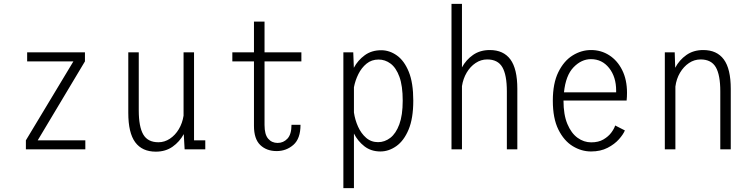

<svg xmlns="http://www.w3.org/2000/svg" viewBox="-20 -770 3890 990"><path d="M113.5 0V-46.5L358.5 -453.5H120V-500H418V-453.5L174.5 -46.5H420V0Z M783.5 12Q713 12 677.2 -36.5Q641.5 -85 641.5 -188V-500H695.5V-201Q695.5 -116.5 718.8 -76.5Q742 -36.5 797 -36.5Q828.5 -36.5 856 -54.8Q883.5 -73 902 -104Q920.5 -135 926.5 -173.5V-500H980.5V-46.5H1038.5V0H932L927.5 -78.5Q906 -39 869.8 -13.5Q833.5 12 783.5 12Z M1289.5 -121V-453.5H1178V-500H1289.5V-658.5H1344V-500H1534V-453.5H1344V-125.5Q1344 -76.5 1362.8 -54.8Q1381.5 -33 1411.5 -33Q1441.5 -33 1462.2 -55.2Q1483 -77.5 1483 -126.5H1529.5Q1529.5 -55 1492.8 -23Q1456 9 1406.5 9Q1354.5 9 1322 -22.2Q1289.5 -53.5 1289.5 -121Z M1750.5 200V-500H1801.5L1804.5 -420.5Q1825 -459 1860.5 -485Q1896 -511 1945.5 -511Q1988.5 -511 2026.5 -484Q2064.5 -457 2087.8 -399.8Q2111 -342.5 2111 -251Q2111 -159.5 2086.8 -101.8Q2062.5 -44 2023.5 -16.5Q1984.5 11 1941.5 11Q1893.5 11 1859.2 -15.5Q1825 -42 1805 -81.5V200ZM1932 -463Q1896 -463 1870 -441.8Q1844 -420.5 1827.8 -387.8Q1811.5 -355 1805 -320V-190Q1810.5 -152 1826.2 -117Q1842 -82 1867.8 -59.5Q1893.5 -37 1929.5 -37Q1963.5 -37 1992.5 -59.2Q2021.5 -81.5 2039 -128.8Q2056.5 -176 2056.5 -251Q2056.5 -327.5 2039.5 -374Q2022.5 -420.5 1994.2 -441.8Q1966 -463 1932 -463Z M2308 0V-750H2362V-422.5Q2383 -461.5 2419.2 -486.8Q2455.5 -512 2505.5 -512Q2576 -512 2611.8 -463.5Q2647.5 -415 2647.5 -312V0H2593.5V-299Q2593.5 -383.5 2570.2 -423.5Q2547 -463.5 2492 -463.5Q2460 -463.5 2432.5 -445.2Q2405 -427 2386.5 -395.8Q2368 -364.5 2362 -326V0Z M3027.5 11Q2978 11 2933 -16.5Q2888 -44 2859.2 -101.8Q2830.5 -159.5 2830.5 -251Q2830.5 -340.5 2859 -398.2Q2887.5 -456 2932.5 -484Q2977.5 -512 3027.5 -512Q3079.5 -512 3121.5 -485Q3163.5 -458 3188.2 -408.5Q3213 -359 3213 -291.5Q3213 -270 3211 -251.5H2885.5V-251Q2885.5 -178.5 2905.5 -130.8Q2925.5 -83 2958 -59.5Q2990.5 -36 3028.5 -36Q3066 -36 3091.5 -51Q3117 -66 3132 -86.2Q3147 -106.5 3152 -123L3202 -97.5Q3194 -77.5 3171.5 -52Q3149 -26.5 3112.8 -7.8Q3076.5 11 3027.5 11ZM3027 -465Q2978 -465 2937.5 -423.2Q2897 -381.5 2888 -294H3157V-303Q3157 -373.5 3120.8 -419.2Q3084.5 -465 3027 -465Z M3408 0V-500H3459L3461.5 -420.5Q3482.5 -460.5 3519 -486.2Q3555.5 -512 3606 -512Q3676.5 -512 3712.2 -463.5Q3748 -415 3748 -312V0H3694V-299Q3694 -383.5 3670.8 -423.5Q3647.5 -463.5 3592.5 -463.5Q3560 -463.5 3532.5 -445Q3505 -426.5 3486.2 -394.8Q3467.5 -363 3462.5 -323.5V0Z"/></svg>

Font: Trispace SemiCondensed ExtraLight
Style: Regular
Weight: 200
Width: 4
Designer: Tyler Finck
Foundry: Etcetera Type Company
Version: Version 1.210; ttfautohint (v1.8.3)